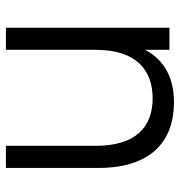

<svg xmlns="http://www.w3.org/2000/svg" viewBox="-0 -580 595 634"><g transform="rotate(-90 297.0 -262.5)"><path d="M133 -540H60V-233.5C60 -62.5 147 15 277 15C375.5 15 425 -32.5 450 -80.5V0H523V-540H450V-243.5C450 -109 382.5 -55.5 290 -55.5C196.5 -55.5 133 -109.5 133 -243.5Z"/></g></svg>

Font: Vela Sans
Style: Regular
Weight: 400
Designer: Principal design: Mikhail Sharanda - project Manrope.
Design modification: Ravid Balaliev
Foundry: Mikhail Sharanda
Version: Version 1.001